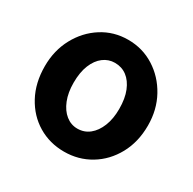

<svg xmlns="http://www.w3.org/2000/svg" viewBox="-116 -598 733 729"><g transform="rotate(30 250.0 -234.0)"><path d="M249 11Q186 11 135 -19.5Q84 -50 54 -105.5Q24 -161 24 -234Q24 -303 54 -358.5Q84 -414 135 -446.5Q186 -479 249 -479Q312 -479 363.5 -446.5Q415 -414 445.5 -358.5Q476 -303 476 -234Q476 -162 445.5 -106.5Q415 -51 363.5 -20Q312 11 249 11ZM249 -90Q279 -90 301.5 -108Q324 -126 337 -158.5Q350 -191 350 -234Q350 -280 337 -312Q324 -344 301.5 -361Q279 -378 249 -378Q221 -378 198.5 -361Q176 -344 163 -312Q150 -280 150 -234Q150 -191 163 -158.5Q176 -126 198.5 -108Q221 -90 249 -90Z"/></g></svg>

Font: Inconsolata ExtraBold
Style: Regular
Weight: 800
Designer: Raph Levien, Cyreal, Brenton Simpson
Foundry: Raph Levien, Cyreal, Google
Version: Version 3.001